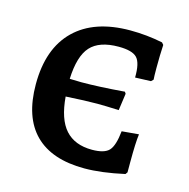

<svg xmlns="http://www.w3.org/2000/svg" viewBox="-78 -540 615 624"><g transform="rotate(15 229.5 -228.0)"><path d="M341 -320Q342 -369 326 -386Q310 -403 264 -403Q199 -403 169.5 -370.5Q140 -338 137 -261L176 -260Q234 -260 321 -267L325 -261L317 -204Q269 -206 245 -206Q205 -206 139 -202Q145 -127 176.5 -92Q208 -57 266 -57Q308 -57 323.5 -74Q339 -91 344 -140L401 -145Q397 -116 397 -51V-16L392 -9Q315 8 258 8Q148 8 91.5 -48.5Q35 -105 35 -216Q35 -336 100.5 -400Q166 -464 287 -464Q342 -464 396 -453L402 -446Q400 -412 400 -368Q400 -340 401 -329L394 -322Z"/></g></svg>

Font: Alegreya Medium
Style: Regular
Weight: 500
Designer: Juan Pablo del Peral
Foundry: Huerta Tipografica
Version: Version 2.007; ttfautohint (v1.6)